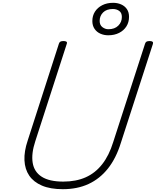

<svg xmlns="http://www.w3.org/2000/svg" viewBox="-20 -1327 1109 1366"><path d="M427 19Q338 19 278.5 -6.5Q219 -32 188 -77.5Q157 -123 154 -186.5Q151 -250 177 -327L399 -1016Q402 -1026 409 -1030.5Q416 -1035 432 -1035Q446 -1035 452.5 -1030.5Q459 -1026 455 -1015L231 -322Q202 -234 212.5 -169Q223 -104 277 -69.5Q331 -35 430 -35Q521 -35 589.5 -65.5Q658 -96 707 -158.5Q756 -221 785 -315L1012 -1016Q1015 -1026 1022 -1030.5Q1029 -1035 1045 -1035Q1074 -1035 1068 -1015L840 -311Q806 -201 748 -128Q690 -55 610 -18Q530 19 427 19ZM750 -1076Q720 -1076 694 -1087.5Q668 -1099 652.5 -1122Q637 -1145 637 -1177Q637 -1215 655.5 -1244Q674 -1273 707.5 -1290Q741 -1307 785 -1307Q816 -1307 842 -1295.5Q868 -1284 883 -1262Q898 -1240 898 -1207Q898 -1169 879.5 -1139.5Q861 -1110 827.5 -1093Q794 -1076 750 -1076ZM751 -1119Q796 -1119 821.5 -1144.5Q847 -1170 847 -1206Q847 -1236 828 -1249.5Q809 -1263 783 -1263Q738 -1263 713.5 -1238.5Q689 -1214 689 -1178Q689 -1149 708.5 -1134Q728 -1119 751 -1119Z"/></svg>

Font: Playwrite CO ExtraLight
Style: Regular
Weight: 250
Version: Version 1.002